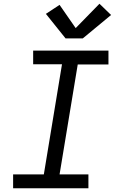

<svg xmlns="http://www.w3.org/2000/svg" viewBox="-20 -1005 640 1025"><path d="M50 0V-74H214L311 -662H157V-735H559V-661H395L298 -74H452V0ZM422 -800H330L225 -931L298 -979L384 -855L511 -985L573 -925Z"/></svg>

Font: Iosevka Slab Extended Oblique
Style: Regular
Weight: 400
Width: 7
Italic angle: -9°
Monospace: yes
Designer: Belleve Invis
Foundry: Belleve Invis
Version: Version 11.1.0; ttfautohint (v1.8.3)